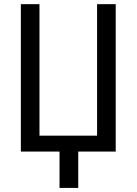

<svg xmlns="http://www.w3.org/2000/svg" viewBox="-20 -731 661 926"><path d="M80.6 -710.9V0H267.1V175.3H357.4V0H538.1V-710.9H448.2V-76.7H170.4V-710.9Z"/></svg>

Font: Roboto Condensed
Style: Regular
Weight: 400
Designer: Google
Version: Version 2.134; 2016